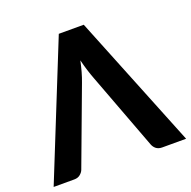

<svg xmlns="http://www.w3.org/2000/svg" viewBox="-138 -853 976 980"><g transform="rotate(-20 350.0 -363.0)"><path d="M709.5 0H580Q560.5 0 548.2 -9.2Q536 -18.5 530 -33L373 -451Q364 -474.5 355.2 -502.2Q346.5 -530 339 -560.5Q332.5 -530 324.8 -502.2Q317 -474.5 308 -451L152 -33Q147 -20.5 134.2 -10.2Q121.5 0 102.5 0H-10L282 -725.5H417.5Z"/></g></svg>

Font: Lato
Style: Regular
Weight: 800
Designer: Lukasz Dziedzic with Adam Twardoch and Botio Nikoltchev
Foundry: tyPoland Lukasz Dziedzic
Version: Version 2.015; 2015-08-06; http://www.latofonts.com/; ttfaut